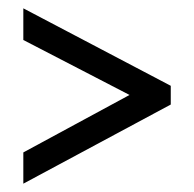

<svg xmlns="http://www.w3.org/2000/svg" viewBox="-20 -520 466 461"><path d="M36 -79V-154L291 -292L36 -424V-500L390 -314V-269Z"/></svg>

Font: Stick No Bills ExtraLight
Style: Regular
Weight: 400
Version: Version 2.000